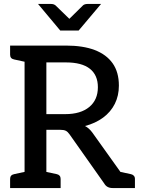

<svg xmlns="http://www.w3.org/2000/svg" viewBox="-20 -949 713 969"><path d="M104 0V-719H313Q399 -719 458 -696.5Q517 -674 548.5 -629.5Q580 -585 580 -517Q580 -466 559.5 -425Q539 -384 500.5 -355.5Q462 -327 409 -313Q429 -303 446 -280L646 0H548Q519 0 506 -23L331 -271Q322 -284 312 -289Q302 -294 282 -294H214V0ZM214 -373H309Q387 -373 430.5 -409Q474 -445 474 -509Q474 -570 433.5 -602Q393 -634 313 -634H214ZM559 0 510 -98 572 -85ZM31 0V-46Q31 -56 36 -62Q41 -68 51 -70L120 -85L132 0ZM132 -719 120 -634 51 -649Q41 -651 36 -657Q31 -663 31 -673V-719ZM185 0 197 -85 267 -70Q276 -68 281 -62Q286 -56 286 -46V0ZM559 0 571 -85 641 -70Q650 -68 655.5 -62Q661 -56 661 -46V0ZM490 -929 377 -795H284L172 -929H238Q251 -929 260 -922L330 -854L399 -922Q402 -925 408 -927Q414 -929 421 -929Z"/></svg>

Font: Aleo Medium
Style: Regular
Weight: 500
Designer: Alessio Laiso
Foundry: Alessio Laiso
Version: Version 2.001;gftools[0.9.29]